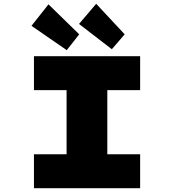

<svg xmlns="http://www.w3.org/2000/svg" viewBox="-20 -998 923 1018"><path d="M160 0V-180H333V-520H160V-700H723V-520H549V-180H723V0ZM573 -737 399 -871 490 -978 641 -816ZM334 -732 147 -861 237 -975 400 -816Z"/></svg>

Font: Lexend Peta Black
Style: Regular
Weight: 900
Version: Version 1.007